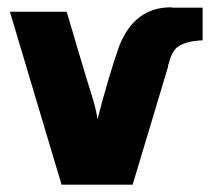

<svg xmlns="http://www.w3.org/2000/svg" viewBox="-20 -504 603 524"><path d="M7 -472H162Q179 -414 194.5 -362Q210 -310 217.5 -285.5Q225 -261 231.5 -240Q238 -219 240 -210Q242 -201 243.5 -194Q245 -187 246 -178Q278 -302 306 -380Q348 -484 446 -484Q447 -484 449.5 -483.5Q452 -483 454 -483H533V-394Q484 -392 463 -374V-375L461 -373Q448 -358 444 -342Q443 -339 441 -332.5Q439 -326 438 -323H439L342 0H148Z"/></svg>

Font: Coval
Style: Black
Weight: 1000
Foundry: Context Ltd
Version: Version 001.000